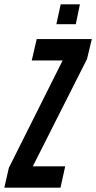

<svg xmlns="http://www.w3.org/2000/svg" viewBox="-49 -869 445 889"><path d="M-29 0 -8 -92 241 -589H98L121 -688H376L354 -596L103 -99H253L231 0ZM212 -757 232 -849H321L302 -757Z"/></svg>

Font: Saira Ultra Condensed
Style: Bold Italic
Weight: 700
Width: 1
Italic angle: -12°
Designer: Hector Gatti with collaboration of the Omnibus-Type team
Foundry: Omnibus-Type
Version: Version 1.001; ttfautohint (v1.8)